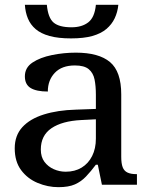

<svg xmlns="http://www.w3.org/2000/svg" viewBox="-20 -765 610 795"><path d="M274 -606Q221 -606 185 -616Q149 -626 127.5 -644.5Q106 -663 95.5 -688.5Q85 -714 83 -745H174Q179 -691 202 -671.5Q225 -652 276 -652Q319 -652 345.5 -672.5Q372 -693 377 -745H470Q467 -715 455 -689.5Q443 -664 420.5 -645Q398 -626 362.5 -616Q327 -606 274 -606ZM222 10Q178 10 136 -7.5Q94 -25 67.5 -60.5Q41 -96 41 -151Q41 -204 72.5 -238.5Q104 -273 161.5 -291Q219 -309 294 -311L377 -314V-373Q377 -409 371.5 -436Q366 -463 347.5 -478.5Q329 -494 290 -494Q236 -494 207 -463.5Q178 -433 178 -386Q131 -386 107 -400.5Q83 -415 83 -449Q83 -485 114.5 -506Q146 -527 195 -537Q244 -547 294 -547Q389 -547 435.5 -508Q482 -469 482 -374V-116Q482 -88 488 -72.5Q494 -57 508 -50.5Q522 -44 544 -44H547V0H402L385 -83H377Q356 -55 336 -34Q316 -13 290 -1.5Q264 10 222 10ZM252 -54Q290 -54 318 -71Q346 -88 361.5 -119Q377 -150 377 -191V-271L317 -268Q237 -264 193 -234Q149 -204 149 -146Q149 -115 164 -95Q179 -75 202.5 -64.5Q226 -54 252 -54Z"/></svg>

Font: ET Text
Style: Regular
Weight: 470
Designer: Monotype Design Team
Foundry: Monotype Imaging Inc.
Version: Version 2.009